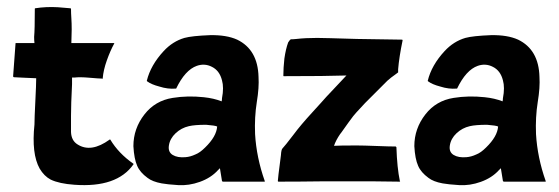

<svg xmlns="http://www.w3.org/2000/svg" viewBox="-20 -525 1623 557"><path d="M367 -50Q368 -49 367 -48Q319 20 196 11Q152 8 127 -4Q108 -14 95 -36Q71 -79 80 -164Q80 -182 82.5 -231Q85 -280 85 -298Q76 -298 50.5 -299.5Q25 -301 20 -301L18 -303L25 -398V-399Q25 -400 26 -400H53H80Q79 -407 79 -418Q81 -439 81 -499Q81 -501 82 -501Q114 -506 148 -504Q153 -504 166 -502.5Q179 -501 184 -501Q186 -501 186 -499Q186 -487 187 -472Q188 -458 188 -440Q187 -416 187 -400H310Q313 -400 311 -398Q300 -378 290 -350Q280 -322 278 -298Q278 -295 276 -297Q268 -297 239.5 -299.5Q211 -302 196 -300H189V-281Q186 -222 186 -189V-142Q187 -117 205 -106Q244 -81 298 -120Q299 -121 300 -120Q324 -80 367 -50Z M748 0Q750 2 746 2H626L624 0L618 -37L612 -31Q592 -9 560 2.5Q528 14 497 12Q465 10 449 7Q422 2 408 -9Q386 -25 378 -44Q369 -64 367 -101Q367 -152 399 -193Q430 -233 481 -241Q524 -248 571 -243Q600 -240 623 -231Q624 -235 624 -240Q630 -271 624 -292Q617 -320 595 -331Q574 -342 551 -334Q517 -322 491 -268H490Q467 -266 442 -274Q419 -280 407 -289L406 -290V-291Q417 -336 455 -377Q481 -405 515 -415Q537 -421 589 -423Q637 -424 668 -410Q728 -381 730 -302Q732 -271 725 -229Q718 -185 720 -136Q724 -68 748 0ZM575 -97Q608 -129 610 -158Q604 -161 578 -163Q545 -163 528 -159Q506 -154 489.5 -138.5Q473 -123 470 -103Q467 -84 481 -75.5Q495 -67 518 -69Q532 -70 547 -77Q560 -82 575 -97Z M1130 -98Q1132 -38 1140 0Q1142 2 1139 2Q1104 2 1057 1H922Q847 2 788 2Q786 2 786 0Q786 -6 794 -67Q795 -72 795 -75Q796 -92 800 -95Q806 -101 832 -135Q852 -162 886 -199Q892 -205 911 -226.5Q930 -248 937 -255L985 -306Q927 -304 803 -304Q802 -304 802 -306Q802 -328 805 -355Q809 -383 816 -402Q821 -410 824 -411Q831 -411 840 -412Q866 -415 900 -415Q918 -415 1016 -412Q1124 -410 1146 -410Q1148 -410 1148 -408Q1138 -360 1135 -324V-315L1127 -309Q1114 -300 1104 -291L1073 -260L1039 -226L1014 -199Q1007 -192 990.5 -169Q974 -146 972 -143Q960 -128 952 -110L949 -102Q964 -103 1015 -103Q1034 -103 1072 -101.5Q1110 -100 1128 -100Z M1563 0Q1565 2 1561 2H1441L1439 0L1433 -37L1427 -31Q1407 -9 1375 2.5Q1343 14 1312 12Q1280 10 1264 7Q1237 2 1223 -9Q1201 -25 1193 -44Q1184 -64 1182 -101Q1182 -152 1214 -193Q1245 -233 1296 -241Q1339 -248 1386 -243Q1415 -240 1438 -231Q1439 -235 1439 -240Q1445 -271 1439 -292Q1432 -320 1410 -331Q1389 -342 1366 -334Q1332 -322 1306 -268H1305Q1282 -266 1257 -274Q1234 -280 1222 -289L1221 -290V-291Q1232 -336 1270 -377Q1296 -405 1330 -415Q1352 -421 1404 -423Q1452 -424 1483 -410Q1543 -381 1545 -302Q1547 -271 1540 -229Q1533 -185 1535 -136Q1539 -68 1563 0ZM1390 -97Q1423 -129 1425 -158Q1419 -161 1393 -163Q1360 -163 1343 -159Q1321 -154 1304.5 -138.5Q1288 -123 1285 -103Q1282 -84 1296 -75.5Q1310 -67 1333 -69Q1347 -70 1362 -77Q1375 -82 1390 -97Z"/></svg>

Font: Tovari Sans
Style: Bold
Weight: 700
Designer: Verneri Kontto, Denis Ignatov
Foundry: Verneri Kontto
Version: Version 1.10 May 7, 2019